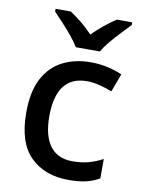

<svg xmlns="http://www.w3.org/2000/svg" viewBox="-87 -826 664 896"><g transform="rotate(10 245.0 -378.0)"><path d="M300 10Q188 10 120 -56.5Q52 -123 52 -266Q52 -366 85 -428Q118 -490 176 -519.5Q234 -549 308 -549Q353 -549 392.5 -539.5Q432 -530 458 -518L426 -432Q398 -443 366.5 -451Q335 -459 307 -459Q161 -459 161 -267Q161 -175 197 -127Q233 -79 303 -79Q348 -79 382.5 -89Q417 -99 446 -115V-23Q417 -6 383 2Q349 10 300 10ZM227 -606Q213 -629 191 -656Q169 -683 145 -708.5Q121 -734 103 -753V-766H175Q201 -749 229.5 -726Q258 -703 283 -676Q310 -703 338.5 -726Q367 -749 393 -766H466V-753Q448 -734 423.5 -708.5Q399 -683 376.5 -656Q354 -629 341 -606Z"/></g></svg>

Font: Noto Sans Sinhala UI Medium
Style: Regular
Weight: 500
Designer: Jelle Bosma - Monotype Design Team
Foundry: Monotype Imaging Inc.
Version: Version 2.006; ttfautohint (v1.8.4.7-5d5b)